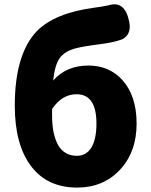

<svg xmlns="http://www.w3.org/2000/svg" viewBox="-20 -836 685 870"><path d="M330 14Q194 14 120.5 -83.5Q47 -181 47 -357Q47 -590 147 -695Q228 -777 406 -801Q439 -805 472 -812Q545 -835 565 -740Q578 -681 534 -658Q496 -644 442 -637Q350 -625 319 -616Q271 -602 250 -572Q228 -540 221 -471Q280 -539 381 -539Q474 -539 534 -474Q599 -402 599 -276Q599 -147 523 -66Q447 14 330 14ZM328 -130Q372 -130 395 -169Q417 -207 417 -276Q417 -409 327 -409Q261 -409 216 -342V-314Q216 -223 246 -174Q275 -130 328 -130Z"/></svg>

Font: GenSenRounded TW H
Style: Regular
Weight: 900
Version: Version 1.501;PS 1;hotconv 16.6.51;makeotf.lib2.5.65220